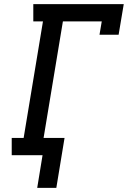

<svg xmlns="http://www.w3.org/2000/svg" viewBox="-20 -755 640 934"><path d="M254 159H161L187 0H37V-84H95L189 -651H142V-735H582L557 -586H464L475 -651H286L192 -84H294Z"/></svg>

Font: Iosevka Curly Slab MdEx
Style: Italic
Weight: 500
Width: 7
Italic angle: -9°
Monospace: yes
Designer: Belleve Invis
Foundry: Belleve Invis
Version: Version 11.0.0; ttfautohint (v1.8.3)